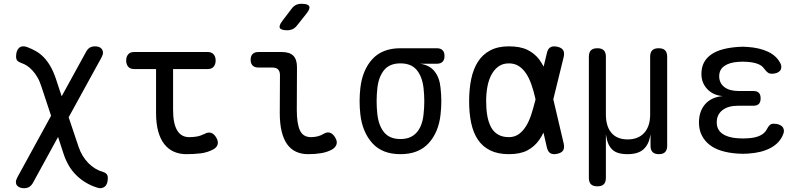

<svg xmlns="http://www.w3.org/2000/svg" viewBox="-20 -805 4240 1015"><path d="M517 -502 343 -185 395 -30Q404 -3 417.5 19Q431 41 447.5 57.5Q464 74 482.5 85.5Q501 97 520 102Q536 107 543 114.5Q550 122 550 136Q550 152 546 163.5Q542 175 534 181.5Q526 188 515.5 189.5Q505 191 491 186Q429 166 383.5 121.5Q338 77 315 5L287 -81L155 160Q147 175 135.5 182.5Q124 190 107 190Q96 190 86 186.5Q76 183 70 175.5Q64 168 64 157.5Q64 147 72 132L250 -193L199 -347Q190 -376 177.5 -397Q165 -418 151 -433Q137 -448 122.5 -457.5Q108 -467 95 -471Q78 -477 71.5 -484.5Q65 -492 65 -506Q65 -522 69 -533.5Q73 -545 81 -552Q89 -559 100 -560Q111 -561 124 -556Q148 -547 170 -534.5Q192 -522 211 -502.5Q230 -483 246 -455.5Q262 -428 275 -390L306 -296L435 -531Q443 -546 454.5 -553Q466 -560 483 -560Q494 -560 503.5 -556.5Q513 -553 518.5 -545.5Q524 -538 524.5 -527.5Q525 -517 517 -502Z M1079 -530Q1099 -530 1109.5 -517.5Q1120 -505 1120 -485Q1120 -465 1109.5 -452.5Q1099 -440 1079 -440H895V-224Q895 -152 916.5 -116Q938 -80 980 -80Q1000 -80 1019 -83Q1038 -86 1061 -97Q1081 -108 1096.5 -102.5Q1112 -97 1123 -78Q1135 -58 1130.5 -41.5Q1126 -25 1107 -15Q1077 1 1042 5.5Q1007 10 965 10Q929 10 899.5 -3Q870 -16 849 -42.5Q828 -69 816.5 -110Q805 -151 805 -207V-440H688Q668 -440 657.5 -452.5Q647 -465 647 -485Q647 -505 657.5 -517.5Q668 -530 688 -530Z M1549 -224Q1549 -152 1565.5 -116Q1582 -80 1624 -80Q1641 -80 1658 -84Q1675 -88 1690 -97Q1710 -109 1725.5 -103Q1741 -97 1752 -78Q1764 -58 1759 -42Q1754 -26 1736 -15Q1711 -1 1679 4.5Q1647 10 1609 10Q1573 10 1545 -3Q1517 -16 1498 -42.5Q1479 -69 1469 -110Q1459 -151 1459 -207L1460 -408Q1460 -428 1450 -438Q1440 -448 1420 -448H1346Q1326 -448 1315.5 -458.5Q1305 -469 1305 -489Q1305 -509 1315.5 -519.5Q1326 -530 1346 -530H1470Q1511 -530 1530.5 -510.5Q1550 -491 1550 -450ZM1550 -670Q1540 -657 1527 -651Q1514 -645 1498 -645Q1466 -645 1459.5 -657Q1453 -669 1473 -695L1521 -758Q1531 -772 1544 -778.5Q1557 -785 1574 -785Q1608 -785 1614.5 -772Q1621 -759 1600 -733Z M2289 -468H2201Q2251 -461 2277.5 -427.5Q2304 -394 2309 -340Q2313 -305 2313 -270Q2313 -235 2309 -200Q2299 -106 2246 -48Q2193 10 2097 10Q2001 10 1948.5 -48Q1896 -106 1885 -200Q1881 -235 1881 -270Q1881 -305 1885 -340Q1896 -435 1948.5 -492.5Q2001 -550 2097 -550H2289Q2309 -550 2319.5 -539.5Q2330 -529 2330 -509Q2330 -489 2319.5 -478.5Q2309 -468 2289 -468ZM2097 -70Q2126 -70 2147 -79Q2168 -88 2183 -105Q2198 -122 2207 -146Q2216 -170 2219 -200Q2223 -235 2223 -270Q2223 -305 2219 -340Q2212 -400 2183 -435Q2154 -470 2097 -470Q2040 -470 2011 -435Q1982 -400 1975 -340Q1971 -305 1971 -270Q1971 -235 1975 -200Q1982 -140 2011 -105Q2040 -70 2097 -70Z M2960 -46Q2965 -23 2957 -10Q2949 3 2926 8Q2903 13 2889.5 5Q2876 -3 2871 -26L2853 -104Q2843 -83 2831 -66Q2806 -30 2768 -10Q2730 10 2670 10Q2612 10 2571.5 -10Q2531 -30 2506.5 -66.5Q2482 -103 2471 -154.5Q2460 -206 2460 -270Q2460 -334 2471 -387Q2482 -440 2506.5 -478.5Q2531 -517 2571.5 -538.5Q2612 -560 2670 -560Q2730 -560 2768 -541.5Q2806 -523 2831 -490Q2843 -473 2854 -453L2871 -524Q2876 -547 2889.5 -555Q2903 -563 2926 -558Q2949 -553 2957 -540Q2965 -527 2960 -504L2905 -280ZM2811 -280 2810 -285Q2801 -325 2789 -359Q2777 -393 2760.5 -417.5Q2744 -442 2722 -456Q2700 -470 2670 -470Q2639 -470 2616.5 -454.5Q2594 -439 2579 -412Q2564 -385 2557 -348.5Q2550 -312 2550 -270Q2550 -228 2556 -193.5Q2562 -159 2575.5 -133.5Q2589 -108 2612.5 -94Q2636 -80 2670 -80Q2700 -80 2722 -95.5Q2744 -111 2760.5 -137.5Q2777 -164 2788.5 -199.5Q2800 -235 2810 -275Z M3138 180Q3115 180 3104 169Q3093 158 3093 135V-505Q3093 -528 3104 -539Q3115 -550 3138 -550Q3161 -550 3172 -539Q3183 -528 3183 -505V-200Q3183 -137 3212.5 -102.5Q3242 -68 3298 -68Q3354 -68 3385.5 -102.5Q3417 -137 3417 -200V-505Q3417 -528 3428 -539Q3439 -550 3462 -550Q3485 -550 3496 -539Q3507 -528 3507 -505V-34Q3507 -12 3496 -1Q3485 10 3463 10Q3441 10 3430 -1Q3419 -12 3419 -34V-95L3417 -85Q3409 -40 3381 -15Q3353 10 3297 10Q3241 10 3216 -15Q3191 -40 3185 -85L3183 -95V135Q3183 158 3172 169Q3161 180 3138 180Z M4104 -473Q4111 -461 4110.5 -450Q4110 -439 4104 -431.5Q4098 -424 4086.5 -419.5Q4075 -415 4059 -415Q4054 -415 4049 -416.5Q4044 -418 4039.5 -421Q4035 -424 4030 -429.5Q4025 -435 4019 -443Q4008 -459 3985 -467.5Q3962 -476 3930 -478Q3918 -479 3906.5 -479Q3895 -479 3883 -478Q3836 -475 3809 -456Q3782 -437 3782 -402Q3782 -366 3809 -345Q3836 -324 3884 -324H3962Q3982 -324 3991.5 -314.5Q4001 -305 4001 -285Q4001 -265 3991.5 -255.5Q3982 -246 3962 -246H3881Q3829 -246 3799 -222.5Q3769 -199 3769 -158Q3769 -119 3799 -98Q3829 -77 3881 -74Q3894 -73 3907.5 -73Q3921 -73 3934 -74Q3972 -76 3997.5 -88Q4023 -100 4034 -122Q4038 -130 4042 -135.5Q4046 -141 4050 -144.5Q4054 -148 4059 -149.5Q4064 -151 4070 -151Q4086 -151 4098 -146.5Q4110 -142 4116.5 -134.5Q4123 -127 4124 -116Q4125 -105 4119 -92Q4100 -47 4052 -22Q4004 3 3934 7Q3921 8 3907.5 8Q3894 8 3881 7Q3833 4 3795 -7.5Q3757 -19 3730.5 -40Q3704 -61 3689.5 -90.5Q3675 -120 3675 -157Q3675 -217 3708 -254.5Q3741 -292 3801 -297Q3750 -301 3719 -334Q3688 -367 3688 -414Q3688 -449 3701.5 -474.5Q3715 -500 3740.5 -517.5Q3766 -535 3802 -544.5Q3838 -554 3883 -557Q3895 -558 3906.5 -558Q3918 -558 3930 -557Q3994 -553 4039 -532Q4084 -511 4104 -473Z"/></svg>

Font: Maple Mono Normal
Style: Regular
Weight: 400
Monospace: yes
Designer: subframe7536
Version: Version 7.000